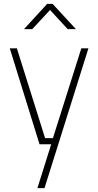

<svg xmlns="http://www.w3.org/2000/svg" viewBox="-20 -752 511 1001"><path d="M148 -600 241 -700 333 -600H376L254 -732H226L105 -600ZM186 0H247L175 229H212L441 -500H404L256 -32H215L68 -500H31Z"/></svg>

Font: RazerF5 Thin
Style: Regular
Weight: 250
Foundry: Razer Inc.
Version: Version 2